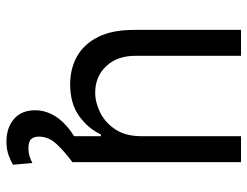

<svg xmlns="http://www.w3.org/2000/svg" viewBox="-109 -476 799 621"><g transform="rotate(90 290.5 -165.5)"><path d="M420.5 -223V-545.5H504.3V0H420.5V-92.3H414.8Q395.6 -50.8 355.1 -21.8Q314.6 7.1 252.8 7.1Q201.7 7.1 161.9 -15.4Q122.2 -38 99.4 -83.6Q76.7 -129.3 76.7 -198.9V-545.5H160.5V-204.5Q160.5 -144.9 194.1 -109.4Q227.6 -73.9 279.8 -73.9Q311.1 -73.9 343.6 -89.8Q376.1 -105.8 398.3 -138.8Q420.5 -171.9 420.5 -223ZM437.5 213.1Q393.8 213.1 365.2 189.1Q336.6 165.1 336.6 119.3Q336.6 93 349.4 66.8Q362.2 40.5 390.6 16Q419 -8.5 465.9 -29.8L504.3 0Q472.3 23.4 447.1 49.7Q421.9 76 421.9 108Q421.9 123.9 429.7 133Q437.5 142 458.8 142Q474.8 142 487.2 137.8Q499.6 133.5 507.1 129.3L512.8 191.8Q501.1 199.2 482.1 206.1Q463.1 213.1 437.5 213.1Z"/></g></svg>

Font: InterMG
Style: Regular
Weight: 400
Designer: Rasmus Andersson
Foundry: rsms
Version: Version 3.019;December 26, 2023;FontCreator 15.0.0.2955 64-b